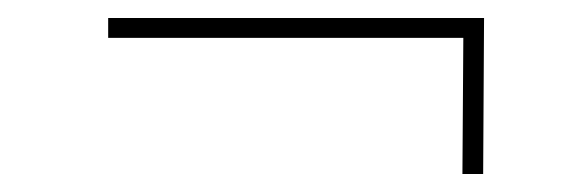

<svg xmlns="http://www.w3.org/2000/svg" viewBox="-20 -327 631 213"><path d="M516 -134H493L494 -285H100V-307H517Z"/></svg>

Font: Taylor Sans Thin
Style: Regular
Weight: 100
Italic angle: -8°
Designer: Natanael Gama
Version: Version 1.001 September 8, 2015